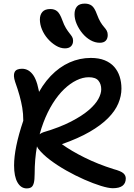

<svg xmlns="http://www.w3.org/2000/svg" viewBox="-20 -1031 744 1064"><path d="M128 13Q96 13 77 -20Q58 -53 58 -114Q58 -162 70.5 -223.5Q83 -285 109 -362Q109 -401 103.5 -433.5Q98 -466 88.5 -500.5Q79 -535 64 -577Q52 -613 61 -631.5Q70 -650 102 -650Q140 -650 165 -613.5Q190 -577 202 -487L176 -483Q213 -560 261 -610Q309 -660 365.5 -685Q422 -710 483 -710Q528 -710 560 -697Q592 -684 612.5 -661Q633 -638 643 -607Q653 -576 653 -540Q653 -499 635.5 -457.5Q618 -416 579 -376.5Q540 -337 477 -300.5Q414 -264 323 -232Q374 -195 448.5 -158Q523 -121 609 -94Q650 -83 663.5 -71Q677 -59 677 -42Q677 -16 659.5 -2Q642 12 605 12Q581 12 539 -1Q497 -14 447 -36Q397 -58 347.5 -86Q298 -114 257 -145Q216 -176 192 -207Q181 -223 180 -241.5Q179 -260 189.5 -275.5Q200 -291 220 -298Q311 -325 373 -357Q435 -389 472 -421Q509 -453 525 -482.5Q541 -512 541 -536Q541 -565 525.5 -584Q510 -603 472 -603Q439 -603 404 -586Q369 -569 335.5 -537Q302 -505 272.5 -458Q243 -411 220.5 -351.5Q198 -292 185 -220.5Q172 -149 172 -67Q172 -35 167.5 -17.5Q163 0 153.5 6.5Q144 13 128 13ZM533 -794Q507 -794 482 -808Q457 -822 437 -846Q417 -870 405 -898Q393 -926 393 -952Q393 -979 406.5 -995Q420 -1011 450 -1011Q473 -1011 488.5 -999.5Q504 -988 517 -952Q527 -925 537 -908.5Q547 -892 556.5 -881.5Q566 -871 571.5 -861Q577 -851 577 -837Q577 -817 566 -805.5Q555 -794 533 -794ZM340 -763Q315 -763 290 -778Q265 -793 244.5 -816.5Q224 -840 212.5 -868Q201 -896 201 -923Q201 -949 215 -965Q229 -981 259 -981Q282 -981 297 -968.5Q312 -956 325 -920Q335 -892 345.5 -875Q356 -858 365 -847Q374 -836 379.5 -827Q385 -818 385 -805Q385 -786 373.5 -774.5Q362 -763 340 -763Z"/></svg>

Font: Shantell Sans Medium
Style: Regular
Weight: 500
Designer: Stephen Nixon, Anya Danilova, Shantell Martin
Foundry: Arrow Type
Version: Version 1.011;[c5ecc13dd]